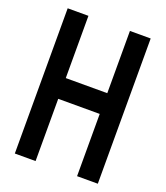

<svg xmlns="http://www.w3.org/2000/svg" viewBox="-156 -981 938 1087"><g transform="rotate(20 312.5 -437.5)"><path d="M187.5 0H62.5V-875H187.5V-500H437.5V-875H562.5V0H437.5V-375H187.5Z"/></g></svg>

Font: Oldtimer
Style: Regular
Weight: 400
Designer: GGBotNet
Foundry: GGBotNet
Version: 1.00